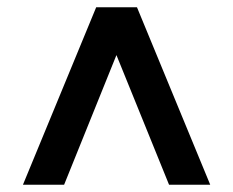

<svg xmlns="http://www.w3.org/2000/svg" viewBox="-20 -648 640 527"><path d="M43 -141 244 -628H356L557 -141H444L263 -587H336L156 -141Z"/></svg>

Font: Mulish ExtraLight ExtraBold
Style: Regular
Weight: 800
Version: Version 3.603